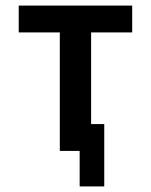

<svg xmlns="http://www.w3.org/2000/svg" viewBox="-20 -540 540 687"><path d="M265 127V0H194V-424H47V-520H453V-424H306V-96H353V127Z"/></svg>

Font: Zed Mono
Style: Bold
Weight: 700
Monospace: yes
Designer: Belleve Invis
Foundry: Belleve Invis
Version: Version 1.0.0; ttfautohint (v1.8.4)